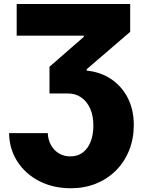

<svg xmlns="http://www.w3.org/2000/svg" viewBox="-20 -748 728 983"><path d="M26.4 -66.4H224.6Q226.1 -31.2 241.5 -4.4Q256.8 22.5 282.2 37.6Q307.6 52.7 339.8 52.7Q377.9 52.7 404.3 32.5Q430.7 12.2 444.3 -23.2Q458 -58.6 458 -104.5Q458 -156.2 441.2 -193.1Q424.3 -230 395 -249.8Q365.7 -269.5 328.1 -269.5H233.4V-406.2L409.2 -559.6V-565.4H65.4V-727.5H646.5V-585L423.8 -393.6V-386.7Q497.1 -378.9 551.3 -341.6Q605.5 -304.2 635.3 -244.4Q665 -184.6 665 -108.4Q665 -37.6 641.1 21.7Q617.2 81.1 574 124.5Q530.8 168 471.9 191.9Q413.1 215.8 342.8 215.8Q252.4 215.8 181.4 179.4Q110.4 143.1 69.1 79.1Q27.8 15.1 26.4 -66.4Z"/></svg>

Font: Inter 16pt Black
Style: Regular
Weight: 900
Version: Version 4.001;git-66647c0bb